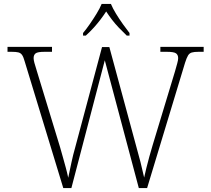

<svg xmlns="http://www.w3.org/2000/svg" viewBox="-20 -951 1067 971"><path d="M105 -640Q99 -662 92 -672.5Q85 -683 73 -686Q61 -689 39 -689H18V-714H243V-689H206Q170 -689 160 -681Q150 -673 150 -657Q150 -648 154 -633Q158 -618 166 -593L284 -206Q293 -175 299.5 -151Q306 -127 312.5 -104Q319 -81 325 -52Q334 -94 341.5 -130Q349 -166 361 -208L496 -713H533L666 -222Q680 -173 690.5 -131.5Q701 -90 709 -53Q714 -76 720.5 -102.5Q727 -129 735 -158Q743 -187 752 -217L865 -590Q872 -615 876.5 -631Q881 -647 881 -657Q881 -673 870.5 -681Q860 -689 823 -689H791V-714H1010V-689H984Q962 -689 950 -685.5Q938 -682 931 -670.5Q924 -659 916 -634L724 0H682L510 -646L341 0H300ZM400 -784Q416 -803 434 -829Q452 -855 468.5 -882Q485 -909 494 -931H541Q550 -909 566.5 -882Q583 -855 601.5 -829Q620 -803 635 -784V-771H621Q598 -793 580 -812Q562 -831 547 -850.5Q532 -870 517 -893Q502 -870 487 -850.5Q472 -831 455 -812Q438 -793 414 -771H400Z"/></svg>

Font: Noto Serif Thai ExtraLight
Style: Regular
Weight: 250
Version: Version 2.001